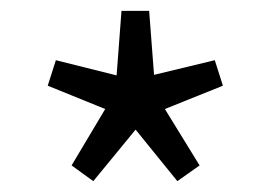

<svg xmlns="http://www.w3.org/2000/svg" viewBox="-20 -814 500 354"><path d="M152 -480 112 -509 174 -613 68 -656 83 -703 195 -675 204 -794H255L264 -676L376 -703L391 -656L284 -613L348 -509L307 -480L230 -575Z"/></svg>

Font: Source Han Sans SC Normal
Style: Regular
Weight: 350
Designer: Ryoko NISHIZUKA 西塚涼子 (kana, bopomofo & ideographs); Paul D. Hunt (Latin, Greek & Cyrillic); Sandoll Communications 산돌커뮤니
Foundry: Adobe
Version: Version 2.004;hotconv 1.0.118;makeotfexe 2.5.65603